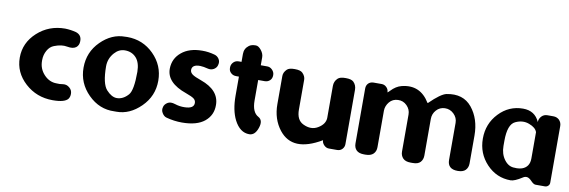

<svg xmlns="http://www.w3.org/2000/svg" viewBox="-45 -862 3522 1189"><g transform="rotate(10 1715.5 -267.5)"><path d="M412.1 -51.8Q412.1 -51.8 412.1 -49.8Q412.1 -32.7 403.3 -19.5Q383.3 7.3 307.1 7.3Q205.6 7.3 133.3 -58.6Q61 -124.5 61 -217.8Q61 -311 133.3 -377Q205.6 -442.9 307.1 -442.9Q342.8 -441.9 376.5 -433.1Q412.1 -421.4 412.1 -384.8Q412.1 -384.8 412.1 -381.3Q412.1 -356.4 394.5 -342.3Q375 -328.1 338.9 -335Q302.7 -342.3 256.8 -324.2Q231 -314.5 215.8 -287.1Q200.2 -259.3 200.2 -226.6Q200.2 -226.6 200.2 -221.2Q200.2 -171.4 233.9 -135.5Q267.6 -99.6 313 -99.6Q331.5 -97.7 354 -101.6Q376.5 -104.5 394.5 -88.9Q412.1 -74.2 412.1 -51.8Z M695.3 -74.7Q735.4 -74.7 767.6 -111.3Q793.5 -141.1 793.5 -256.8Q793 -314.9 766.1 -344.7Q738.8 -374.5 695.3 -374.5Q657.7 -374.5 629.9 -343.3Q596.7 -306.2 596.7 -256.8Q597.2 -147.5 629.9 -111.3Q662.6 -75.2 695.3 -74.7ZM708.5 8.8Q701.7 9.3 695.3 8.8Q601.6 12.7 531 -57.6Q460.4 -127.9 460.7 -225.3Q460.9 -322.8 529.1 -390.6Q597.2 -458.5 681.6 -458Q688 -458.5 694.8 -458.5Q793 -458.5 861.8 -389.9Q930.7 -321.3 930.7 -224.6Q930.7 -127.9 861.1 -59.3Q791.5 9.3 708.5 8.8Z M987.3 -69.3Q991.7 -87.9 1011.2 -99.6Q1028.8 -110.4 1058.6 -100.6Q1088.4 -90.8 1119.1 -91.8Q1177.7 -92.8 1177.7 -128.4Q1177.7 -144.5 1165 -154.8Q1152.3 -165 1113.8 -178.7Q986.8 -222.7 987.8 -311.5Q988.8 -375.5 1037.6 -415.5Q1085.9 -455.6 1167 -455.6Q1205.1 -456.1 1245.6 -444.8Q1263.7 -439.9 1274.4 -423.3Q1284.7 -406.7 1279.3 -387.7V-387.2Q1275.9 -368.7 1257.8 -357.4Q1239.7 -346.7 1216.8 -353Q1193.4 -359.4 1171.4 -360.4Q1119.1 -361.3 1119.1 -325.7Q1119.1 -311 1134.3 -299.3Q1149.4 -288.1 1190.4 -273.9Q1308.1 -232.4 1308.6 -139.2Q1309.6 -75.2 1261.2 -35.2Q1212.9 4.4 1119.1 4.4Q1069.8 4.4 1021 -8.8Q1003.9 -13.2 992.7 -32.2Q981.9 -49.8 987.3 -67.9Z M1539.1 -208.5Q1539.1 -133.8 1580.1 -112.3Q1611.8 -94.7 1595.2 -46.4Q1578.6 3.4 1542.5 3.4Q1483.9 3.4 1448.2 -65.9Q1418 -125.5 1418 -217.3Q1418 -217.3 1418 -336.9H1400.4Q1380.4 -336.9 1367.2 -349.6Q1353.5 -361.8 1354 -382.3Q1354 -382.3 1354 -383.3Q1354 -402.3 1367.2 -416Q1380.4 -429.7 1400.4 -429.7Q1400.4 -429.7 1418 -429.7V-479.5Q1418 -513.7 1444.8 -533.7Q1459.5 -545.4 1486.3 -545.4Q1486.3 -545.4 1488.3 -545.4Q1504.9 -545.4 1522 -523.9Q1539.1 -502.4 1539.1 -479.5Q1539.1 -479.5 1539.1 -429.7H1580.1Q1598.1 -429.7 1611.8 -415.5Q1625.5 -401.4 1625.5 -383.3Q1625.5 -383.3 1625.5 -382.3Q1625.5 -361.3 1612.3 -349.1Q1599.1 -336.9 1580.1 -336.9Q1580.1 -336.9 1539.1 -336.9Z M1682.1 -210.4Q1682.1 -210.4 1682.1 -387.7Q1682.1 -410.2 1701.7 -429.7Q1715.3 -443.4 1750 -442.9Q1750 -442.9 1751.5 -442.9Q1786.1 -442.9 1799.8 -429.7Q1819.3 -410.2 1819.3 -387.7Q1819.3 -387.7 1819.3 -200.7Q1819.3 -134.8 1862.3 -114.3Q1914.1 -88.9 1956.5 -114.7Q1999 -140.1 2001 -178.7Q2001 -178.7 2001 -179.2V-381.3Q2001 -410.2 2021.5 -429.7Q2035.6 -443.4 2070.8 -442.9Q2070.8 -442.9 2072.3 -442.9Q2106.9 -442.9 2120.6 -429.7Q2140.1 -410.2 2140.1 -381.3Q2140.1 -381.3 2140.1 -39.6Q2140.1 -21.5 2127.7 -8.3Q2115.2 4.9 2095.7 4.9Q2095.7 4.9 2043.9 4.9Q2026.4 4.9 2012.7 -9.3Q1999 -23.9 1999.5 -39.6Q1824.2 64 1733.9 -50.3Q1682.1 -116.2 1682.1 -210.4Z M2918 -230.5Q2918 -230.5 2918 -55.2Q2918 -29.8 2902.3 -13.2Q2886.7 2.9 2854 2.9Q2854 2.9 2853 2.9Q2789.1 2.9 2789.1 -55.2Q2789.1 -55.2 2789.1 -288.1Q2789.1 -320.3 2764.6 -343.8Q2740.7 -366.7 2708.5 -365.7Q2676.3 -364.7 2655.3 -341.3Q2633.8 -317.4 2633.8 -285.6Q2633.8 -285.6 2633.8 -55.2Q2633.8 -29.8 2618.7 -13.2Q2603.5 3.4 2569.8 2.9Q2569.8 2.9 2557.1 2.9Q2524.4 2.9 2508.8 -13.7Q2493.2 -30.3 2493.2 -55.2Q2493.2 -55.2 2493.2 -288.1Q2493.2 -320.3 2469.7 -343.8Q2446.3 -367.2 2413.6 -365.7Q2380.4 -364.7 2359.9 -340.3Q2339.4 -315.4 2338.9 -285.6Q2338.9 -285.6 2338.9 -55.2Q2338.9 -29.3 2322.8 -13.2Q2306.6 2.9 2273.9 2.9Q2273.9 2.9 2264.6 2.9Q2231.9 2.9 2216.3 -12.7Q2200.7 -28.3 2200.7 -55.2Q2200.7 -55.2 2200.7 -400.4Q2200.7 -419.9 2212.9 -432.6Q2225.1 -444.8 2245.1 -445.3Q2245.1 -445.3 2296.9 -445.3Q2314.5 -445.3 2327.6 -432.1Q2340.8 -419.4 2340.8 -400.4Q2346.2 -403.8 2355 -413.1Q2385.3 -445.3 2419.9 -454.1Q2533.7 -482.9 2596.2 -379.4Q2596.2 -379.4 2599.1 -379.4Q2667.5 -446.8 2703.1 -454.1Q2805.2 -474.1 2861.8 -404.8Q2918 -335.4 2918 -230.5Z M3106 -231Q3106 -231 3106 -198.7Q3106 -147.9 3132.8 -112.3Q3159.7 -76.7 3197.8 -77.6Q3220.2 -75.2 3243.2 -82Q3289.6 -98.1 3289.6 -152.3Q3289.6 -152.3 3289.6 -317.4Q3280.8 -345.2 3238.8 -360.8Q3196.8 -377 3151.4 -355.5Q3106 -334.5 3106 -231ZM3034.7 -62.5Q2972.2 -128.4 2972.2 -221.9Q2972.2 -315.4 3034.7 -381.3Q3097.2 -447.3 3186 -447.3Q3260.7 -447.3 3289.6 -381.3Q3289.6 -402.8 3305.7 -418.9Q3319.8 -433.1 3341.3 -433.1Q3341.3 -433.1 3378.9 -433.1Q3400.4 -433.1 3415.5 -418.9Q3430.7 -402.8 3430.7 -381.3Q3430.7 -381.3 3430.7 -24.9Q3430.7 -12.2 3421.9 -4.4Q3413.6 3.4 3401.9 3.4Q3401.9 3.4 3343.3 3.4Q3330.6 3.4 3314 -14.2Q3297.4 -31.7 3284.2 -33.7Q3271 -35.6 3259.3 -27.8Q3210.9 3.4 3186 3.4Q3097.2 3.4 3034.7 -62.5Z"/></g></svg>

Font: Dyuthi
Style: Regular
Weight: 400
Designer: Hiran Venugopalan, Hussain K H and Suresh P for Sawthanthra Malayalam Computing (SMC)
Version: Version 3.0.0+20221109